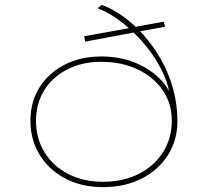

<svg xmlns="http://www.w3.org/2000/svg" viewBox="-20 -759 854 789"><path d="M403 10Q316 10 249 -25Q182 -60 143.5 -122Q105 -184 105 -263Q105 -320 126 -368.5Q147 -417 187 -453Q227 -489 280 -508Q333 -527 396 -527Q473 -527 535 -501.5Q597 -476 637.5 -434.5Q678 -393 691 -343L678 -339Q680 -381 663 -427.5Q646 -474 616.5 -519.5Q587 -565 548 -606Q509 -647 466.5 -678Q424 -709 381 -725L398 -739Q440 -724 484 -693Q528 -662 568 -617.5Q608 -573 640 -517.5Q672 -462 690.5 -397Q709 -332 709 -260Q709 -183 670 -121.5Q631 -60 562 -25Q493 10 403 10ZM403 -12Q486 -12 549.5 -44Q613 -76 649.5 -133Q686 -190 686 -263Q686 -334 648.5 -388.5Q611 -443 545.5 -474Q480 -505 396 -505Q318 -505 257 -474Q196 -443 162 -388.5Q128 -334 128 -263Q128 -190 163 -133Q198 -76 260.5 -44Q323 -12 403 -12ZM330 -588 326 -610 515 -644 528 -647 653 -670 658 -649 548 -629 533 -626Z"/></svg>

Font: Lexend Peta Thin
Style: Regular
Weight: 250
Version: Version 1.007